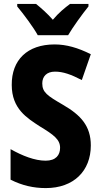

<svg xmlns="http://www.w3.org/2000/svg" viewBox="-20 -951 515 981"><path d="M173 -771H328C352 -812 401 -880 432 -918V-931H338C311 -911 280 -886 250 -850C220 -884 189 -911 164 -931H68V-918C99 -881 152 -810 173 -771ZM444 -208C444 -307 393 -363 301 -416C222 -462 196 -479 196 -525C196 -560 218 -585 261 -585C302 -585 342 -571 398 -542L444 -674C378 -707 319 -724 259 -724C119 -724 39 -644 40 -517C40 -395 118 -348 184 -305C255 -262 287 -238 287 -196C287 -159 266 -130 213 -130C158 -130 94 -155 34 -189V-33C93 -3 152 10 214 10C356 10 444 -77 444 -208Z"/></svg>

Font: Noto Sans Malayalam Condensed ExtraBold
Style: Regular
Weight: 800
Width: 3
Designer: Jelle Bosma - Monotype Design Team
Foundry: Monotype Imaging Inc.
Version: Version 2.104